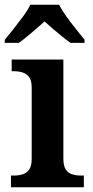

<svg xmlns="http://www.w3.org/2000/svg" viewBox="-27 -786 389 806"><path d="M19 0V-49H31Q52 -49 69 -54.5Q86 -60 96 -75Q106 -90 106 -119V-419Q106 -448 95.5 -462Q85 -476 68.5 -481.5Q52 -487 31 -487H22V-536H239V-121Q239 -91 248.5 -75.5Q258 -60 275.5 -54.5Q293 -49 313 -49H325V0ZM-7 -619Q9 -638 29.5 -664Q50 -690 70 -717Q90 -744 100 -766H221Q232 -744 251.5 -717Q271 -690 292 -664Q313 -638 328 -619V-606H269Q253 -617 233.5 -633Q214 -649 194.5 -665.5Q175 -682 160 -696Q145 -682 125.5 -665.5Q106 -649 87 -633Q68 -617 52 -606H-7Z"/></svg>

Font: Noto Rashi Hebrew SemiBold
Style: Regular
Weight: 600
Version: Version 1.006